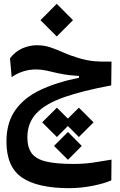

<svg xmlns="http://www.w3.org/2000/svg" viewBox="-20 -665 626 1003"><path d="M340.8 317.9Q176.3 317.9 95 262.5Q13.7 207 13.7 74.7Q13.7 -24.4 60.1 -89.8Q106.4 -155.3 191.4 -195.3Q276.4 -235.4 392.6 -258.8V-268.6Q368.7 -269.5 342.3 -272.5Q315.9 -275.4 279.8 -283.2Q245.6 -291.5 220 -296.9Q194.3 -302.2 167 -302.2Q132.8 -302.2 99.9 -291.5Q66.9 -280.8 41 -262.2L32.2 -360.4Q61 -397.9 98.6 -413.3Q136.2 -428.7 171.9 -428.7Q210.9 -428.7 243.2 -417.7Q275.4 -406.7 309.6 -391.4Q343.8 -376 388.7 -362.3Q435.1 -348.6 472.4 -345.2Q509.8 -341.8 562.5 -343.3L561 -218.8Q412.6 -191.4 315.4 -157.5Q218.3 -123.5 170.7 -73.5Q123 -23.4 123 52.2Q123 104.5 145 135Q167 165.5 219.7 178.5Q272.5 191.4 364.3 191.4Q419.4 191.4 468.3 184.1Q517.1 176.8 562.5 168.9L561.5 277.3Q524.4 293.5 463.6 305.7Q402.8 317.9 340.8 317.9ZM392.1 -102.5 468.8 -25.9 392.1 50.8 334.5 -6.8 277.3 50.8 200.2 -25.9 277.3 -102.5 334.5 -45.4ZM335 24.4 407.2 97.2 335 169.9 262.2 97.2ZM276.4 -474.6 191.4 -559.6 276.4 -645 361.3 -559.6Z"/></svg>

Font: Cascadia Mono PL SemiBold
Style: Regular
Weight: 600
Monospace: yes
Designer: Aaron Bell
Foundry: Saja Typeworks
Version: Version 2404.023; ttfautohint (v1.8.4)